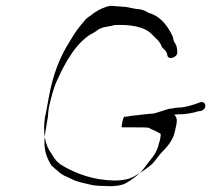

<svg xmlns="http://www.w3.org/2000/svg" viewBox="-20 -657 718 653"><path d="M555 -287 504 -271C482 -270 458 -266 436 -264C423 -263 414 -260 403 -260C399 -260 391 -224 395 -224C395 -224 482 -224 482 -223C486 -223 489 -221 492 -219C505 -213 515 -209 526 -202C528 -201 524 -176 521 -171C514 -133 488 -111 470 -85C459 -70 440 -54 424 -44C424 -43 408 -34 408 -34C394 -26 368 -23 347 -24C327 -25 306 -24 288 -29C266 -34 239 -39 222 -49C221 -49 201 -59 200 -59C190 -64 181 -70 174 -78C170 -79 159 -92 156 -93C139 -118 126 -151 133 -197C132 -197 143 -260 143 -260C144 -270 144 -279 146 -290C153 -321 161 -355 173 -381C202 -446 242 -519 301 -547C310 -553 317 -560 327 -562C329 -565 366 -569 369 -572C424 -574 471 -567 497 -540C510 -526 525 -516 531 -496C539 -488 547 -483 549 -470C551 -450 585 -462 583 -480C582 -491 582 -500 576 -509C571 -515 569 -525 567 -534C551 -567 527 -602 486 -613C477 -619 464 -625 451 -626C431 -627 417 -634 397 -634C397 -635 363 -636 363 -637C356 -638 348 -636 342 -634C321 -627 305 -618 288 -604C280 -599 272 -593 266 -585C248 -564 233 -544 219 -519C184 -465 160 -404 146 -326C145 -324 135 -262 133 -259C125 -208 133 -162 155 -135C155 -133 164 -120 165 -119C172 -108 184 -98 197 -91C241 -66 298 -44 370 -43C395 -43 419 -47 436 -57C455 -68 481 -84 497 -99C505 -107 516 -122 524 -132C524 -132 538 -148 538 -147C555 -165 571 -186 576 -216L580 -234C583 -249 581 -260 572 -267C576 -267 579 -268 583 -268C609 -268 635 -272 656 -279C656 -278 665 -280 665 -280C686 -288 681 -315 660 -309C660 -308 650 -306 650 -305C632 -299 607 -291 585 -291C575 -291 566 -287 555 -287Z"/></svg>

Font: Photofail
Style: It
Weight: 400
Foundry: Cannot Into Space Fonts
Version: Version 0.97